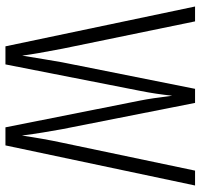

<svg xmlns="http://www.w3.org/2000/svg" viewBox="-36 -718 754 723"><g transform="rotate(90 341.5 -357.0)"><path d="M679 -714H623L518 -214C508 -168 499 -117 491 -62C483 -122 476 -163 467 -213L368 -714H315L215 -213C209 -177 198 -115 190 -63C186 -94 177 -147 164 -214L61 -714H5L155 0H223L323 -509C331 -549 336 -584 341 -628C348 -572 353 -538 359 -508L460 0H528Z"/></g></svg>

Font: Noto Sans Kannada ExtraCondensed Light
Style: Regular
Weight: 300
Width: 2
Designer: Jelle Bosma - Monotype Design Team
Foundry: Monotype Imaging Inc.
Version: Version 2.005